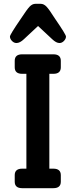

<svg xmlns="http://www.w3.org/2000/svg" viewBox="-20 -984 396 1004"><path d="M268 -886Q325 -803 325 -793Q325 -781 314.5 -770Q304 -759 291 -759Q274 -759 253 -779L179 -848L105 -779Q84 -759 66 -759Q53 -759 42.5 -770Q32 -781 32 -793Q32 -803 89 -886Q121 -935 135 -949.5Q149 -964 165 -964H193Q209 -964 223 -949.5Q237 -935 268 -886ZM259 -700Q298 -700 298 -666V-632Q298 -598 259 -598H238V-102H259Q298 -102 298 -68V-34Q298 0 259 0H96Q57 0 57 -34V-68Q57 -102 96 -102H118V-598H96Q57 -598 57 -632V-666Q57 -700 96 -700Z"/></svg>

Font: Solway Medium
Style: Regular
Weight: 500
Designer: Mariya V. Pigoulevskaya
Foundry: The Northern Block Ltd.
Version: Version 1.000;hotconv 1.0.109;makeotfexe 2.5.65596